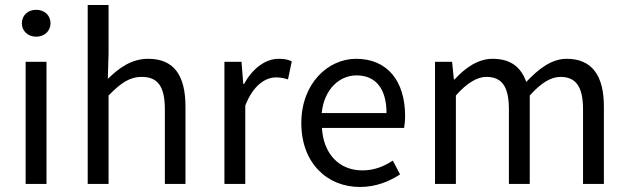

<svg xmlns="http://www.w3.org/2000/svg" viewBox="-20 -732 2498 764"><path d="M67 -639C67 -608 92 -586 124 -586C156 -586 181 -608 181 -639C181 -672 156 -693 124 -693C92 -693 67 -672 67 -639ZM82 -486V0H165V-486Z M329 -712V0H412V-352C460 -401 495 -426 544 -426C608 -426 636 -388 636 -297V0H718V-308C718 -432 672 -498 570 -498C503 -498 454 -462 409 -418L412 -518V-712Z M873 -486V0H956V-312C988 -394 1037 -424 1078 -424C1098 -424 1109 -421 1126 -416L1141 -488C1126 -495 1111 -498 1089 -498C1035 -498 985 -459 951 -398H948L941 -486Z M1179 -242C1179 -83 1282 12 1412 12C1478 12 1530 -11 1572 -38L1543 -93C1507 -69 1468 -54 1422 -54C1329 -54 1267 -120 1261 -223H1588C1590 -235 1592 -253 1592 -270C1592 -409 1522 -498 1397 -498C1286 -498 1179 -401 1179 -242ZM1518 -282H1260C1270 -378 1331 -432 1399 -432C1475 -432 1518 -379 1518 -282Z M1711 -486V0H1794V-352C1838 -402 1879 -426 1915 -426C1977 -426 2005 -388 2005 -297V0H2088V-352C2133 -402 2172 -426 2210 -426C2271 -426 2300 -388 2300 -297V0H2383V-308C2383 -432 2335 -498 2235 -498C2176 -498 2125 -460 2074 -406C2054 -463 2014 -498 1940 -498C1882 -498 1831 -462 1789 -416H1786L1779 -486Z"/></svg>

Font: Cambridge Sans
Style: Regular
Weight: 400
Version: Version 2.020;PS 002.020;hotconv 1.0.88;makeotf.lib2.5.64775